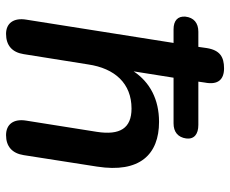

<svg xmlns="http://www.w3.org/2000/svg" viewBox="-83 -670 761 635"><g transform="rotate(90 297.5 -352.5)"><path d="M92 8C130 8 153 -12 159 -50L193 -263C206 -352 256 -407 339 -407C404 -407 428 -369 416 -292L379 -59C372 -17 391 8 427 8C464 8 487 -12 493 -50L531 -293C553 -434 491 -498 383 -498C309 -498 252 -468 216 -414L237 -546H388C416 -546 434 -560 438 -588C441 -614 424 -628 393 -628H250L253 -649C262 -694 242 -713 206 -713C168 -713 146 -699 139 -656L135 -628H85C56 -628 38 -613 35 -585C33 -560 48 -546 77 -546H122L45 -59C38 -17 57 8 92 8Z"/></g></svg>

Font: SN Pro Semibold
Style: Italic
Weight: 600
Italic angle: -9°
Designer: Tobias Whetton
Foundry: Supernotes
Version: Version 1.001;Glyphs 3.2 (3249)